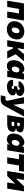

<svg xmlns="http://www.w3.org/2000/svg" viewBox="2588 -3162 778 5995"><g transform="rotate(90 2977.5 -164.0)"><path d="M621.1 -522.5 534.2 0H338.9L399.9 -368.2H257.3L196.3 0H0.5L87.4 -522.5Z M892.1 11.2Q814.9 11.2 759 -16.6Q703.1 -44.4 672.9 -95.5Q642.6 -146.5 642.6 -216.3Q642.6 -284.2 665.8 -342Q689 -399.9 731.4 -442.6Q773.9 -485.4 832.5 -509.3Q891.1 -533.2 962.4 -533.2Q1039.6 -533.2 1095.5 -505.1Q1151.4 -477.1 1181.4 -426Q1211.4 -375 1211.4 -305.2Q1211.4 -240.7 1189.7 -183.6Q1168 -126.5 1126.5 -82.5Q1085 -38.6 1025.9 -13.7Q966.8 11.2 892.1 11.2ZM904.3 -139.6Q932.6 -139.6 953.9 -155.8Q975.1 -171.9 988.8 -197Q1002.4 -222.2 1009.3 -251.5Q1016.1 -280.8 1016.1 -308.1Q1016.1 -333 1007.1 -349.4Q998 -365.7 983.2 -373.8Q968.3 -381.8 950.2 -381.8Q921.9 -381.8 900.6 -366Q879.4 -350.1 865.5 -325Q851.6 -299.8 845 -270.5Q838.4 -241.2 838.4 -214.4Q838.4 -176.8 858.2 -158.2Q877.9 -139.6 904.3 -139.6Z M1233.4 0 1320.3 -522.5H1515.6L1483.9 -331.1H1512.2L1667 -522.5H1891.6L1673.8 -263.7L1805.7 0H1578.1L1496.1 -177.2H1458.5L1429.2 0Z M2040 10.7Q1974.6 10.7 1929.9 -22.2Q1885.3 -55.2 1867.7 -116.2Q1850.1 -177.2 1864.3 -261.7Q1877.9 -345.2 1917 -406Q1956.1 -466.8 2011 -500Q2065.9 -533.2 2127.9 -533.2Q2163.1 -533.2 2189.2 -523.4Q2215.3 -513.7 2233.2 -495.4Q2251 -477.1 2260.7 -451.2H2263.2L2274.9 -522.5H2466.3L2379.9 0H2188.5L2201.7 -79.1H2199.2Q2183.6 -50.8 2159.4 -30.8Q2135.3 -10.7 2105.2 0Q2075.2 10.7 2040 10.7ZM2126.5 -142.1Q2153.3 -142.1 2176 -156.7Q2198.7 -171.4 2214.6 -198.2Q2230.5 -225.1 2236.3 -261.7Q2242.7 -298.3 2235.6 -325Q2228.5 -351.6 2210.7 -366.2Q2192.9 -380.9 2166 -380.9Q2139.2 -380.9 2118.2 -366.2Q2097.2 -351.6 2082.8 -325Q2068.4 -298.3 2062.5 -261.7Q2056.6 -225.1 2061.8 -198.2Q2066.9 -171.4 2083.5 -156.7Q2100.1 -142.1 2126.5 -142.1Z M2682.6 7.8Q2603 7.8 2554.4 -18.6Q2505.9 -44.9 2486.3 -88.6Q2466.8 -132.3 2475.1 -183.6H2662.6Q2659.2 -164.6 2671.1 -152.3Q2683.1 -140.1 2706.1 -140.1Q2720.7 -140.1 2731.9 -144.8Q2743.2 -149.4 2750.5 -157.5Q2757.8 -165.5 2759.3 -175.8Q2762.2 -192.9 2748.5 -202.6Q2734.9 -212.4 2709.5 -212.4H2663.6L2681.2 -316.9H2727.1Q2751.5 -316.9 2768.3 -326.9Q2785.2 -336.9 2788.1 -355Q2791 -370.6 2780.3 -380.6Q2769.5 -390.6 2749 -390.6Q2727.5 -390.6 2713.1 -380.9Q2698.7 -371.1 2695.8 -354.5H2512.2Q2521 -405.3 2555.9 -445.6Q2590.8 -485.8 2646.7 -509Q2702.6 -532.2 2774.4 -532.2Q2840.3 -532.2 2887.9 -512.7Q2935.5 -493.2 2958.7 -458.3Q2981.9 -423.3 2974.1 -377.4Q2966.8 -331.1 2928.5 -304Q2890.1 -276.9 2840.3 -274.4V-273.4Q2907.7 -268.6 2935.8 -234.6Q2963.9 -200.7 2956.1 -154.3Q2948.2 -106.9 2911.1 -70.3Q2874 -33.7 2815.2 -12.9Q2756.3 7.8 2682.6 7.8Z M2954.6 200.7 2988.3 54.2 3054.2 55.7Q3075.2 57.6 3088.4 53.2Q3101.6 48.8 3109.9 38.1Q3118.2 27.3 3124.5 9.8L3127 0L3014.6 -522.5H3211.4L3240.2 -296.9Q3247.1 -243.7 3251 -189.9Q3254.9 -136.2 3258.8 -80.1H3206.5Q3228.5 -136.2 3251.7 -190.2Q3274.9 -244.1 3299.3 -296.9L3406.7 -522.5H3615.2L3298.8 62Q3272.9 110.8 3242.7 142.6Q3212.4 174.3 3174.1 189.7Q3135.7 205.1 3084 205.1Q3051.8 205.1 3018.1 203.9Q2984.4 202.6 2954.6 200.7Z M3572.3 0 3659.2 -522.5H3897.5Q4007.3 -522.5 4065.4 -490.5Q4123.5 -458.5 4110.8 -384.3Q4104 -342.8 4071 -311.3Q4038.1 -279.8 3969.7 -272.9Q4026.4 -270.5 4054.4 -251.5Q4082.5 -232.4 4090.6 -204.8Q4098.6 -177.2 4093.8 -147.5Q4085.4 -99.6 4056.6 -66.7Q4027.8 -33.7 3976.1 -16.8Q3924.3 0 3847.7 0ZM3776.9 -137.7H3861.8Q3885.7 -137.7 3900.6 -147.7Q3915.5 -157.7 3918.9 -177.7Q3922.4 -197.8 3910.6 -208.3Q3898.9 -218.8 3875 -218.8H3790.5ZM3806.2 -312H3868.7Q3891.6 -312 3906.2 -322.5Q3920.9 -333 3923.8 -351.1Q3926.8 -370.1 3913.8 -380.6Q3900.9 -391.1 3875.5 -391.1H3818.8Z M4331.1 10.7Q4265.6 10.7 4220.9 -22.2Q4176.3 -55.2 4158.7 -116.2Q4141.1 -177.2 4155.3 -261.7Q4168.9 -345.2 4208 -406Q4247.1 -466.8 4302 -500Q4356.9 -533.2 4418.9 -533.2Q4454.1 -533.2 4480.2 -523.4Q4506.3 -513.7 4524.2 -495.4Q4542 -477.1 4551.8 -451.2H4554.2L4565.9 -522.5H4757.3L4670.9 0H4479.5L4492.7 -79.1H4490.2Q4474.6 -50.8 4450.4 -30.8Q4426.3 -10.7 4396.2 0Q4366.2 10.7 4331.1 10.7ZM4417.5 -142.1Q4444.3 -142.1 4467 -156.7Q4489.7 -171.4 4505.6 -198.2Q4521.5 -225.1 4527.3 -261.7Q4533.7 -298.3 4526.6 -325Q4519.5 -351.6 4501.7 -366.2Q4483.9 -380.9 4457 -380.9Q4430.2 -380.9 4409.2 -366.2Q4388.2 -351.6 4373.8 -325Q4359.4 -298.3 4353.5 -261.7Q4347.7 -225.1 4352.8 -198.2Q4357.9 -171.4 4374.5 -156.7Q4391.1 -142.1 4417.5 -142.1Z M4891.1 0 4952.1 -368.2H4785.6L4811 -522.5H5339.4L5314 -368.2H5147.5L5086.4 0Z M5867.7 0H5675.3L5716.8 -250.5H5715.8L5476.6 0H5317.9L5404.8 -522.5H5597.2L5556.2 -274.9H5557.1L5791.5 -522.5H5954.6Z"/></g></svg>

Font: Inter 28pt Black
Style: Italic
Weight: 900
Italic angle: -9.3988°
Designer: Rasmus Andersson
Foundry: rsms
Version: Version 4.001;git-66647c0bb